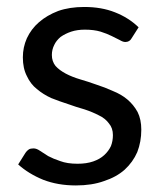

<svg xmlns="http://www.w3.org/2000/svg" viewBox="-20 -535 473 562"><path d="M365.2 -422.9Q359.4 -412.1 346.7 -412.1Q339.8 -412.1 330.1 -418Q320.3 -422.9 306.6 -429.7Q293 -436.5 274.4 -442.4Q254.9 -448.2 228.5 -448.2Q206.1 -448.2 188.5 -442.4Q170.9 -436.5 157.2 -426.8Q144.5 -416 138.7 -403.3Q131.8 -389.6 131.8 -374Q131.8 -355.5 142.6 -341.8Q154.3 -329.1 172.9 -319.3Q191.4 -309.6 214.8 -302.7Q238.3 -295.9 262.7 -287.1Q287.1 -279.3 310.5 -268.6Q335 -258.8 352.5 -244.1Q371.1 -228.5 382.8 -207Q393.6 -185.5 393.6 -155.3Q393.6 -120.1 381.8 -89.8Q369.1 -60.5 344.7 -38.1Q320.3 -16.6 284.2 -4.9Q249 7.8 202.1 7.8Q149.4 7.8 106.4 -8.8Q63.5 -26.4 33.2 -53.7Q40 -64.5 54.7 -87.9Q58.6 -93.8 64.5 -97.7Q69.3 -100.6 78.1 -100.6Q86.9 -100.6 96.7 -93.8Q107.4 -86.9 121.1 -78.1Q135.7 -70.3 156.2 -63.5Q176.8 -55.7 207 -55.7Q233.4 -55.7 252.9 -62.5Q272.5 -69.3 285.2 -81.1Q297.9 -92.8 304.7 -107.4Q310.5 -122.1 310.5 -139.6Q310.5 -160.2 298.8 -173.8Q288.1 -188.5 269.5 -197.3Q251 -207 227.5 -214.8Q203.1 -221.7 178.7 -230.5Q154.3 -238.3 129.9 -248Q106.4 -258.8 87.9 -274.4Q69.3 -289.1 58.6 -312.5Q46.9 -335 46.9 -367.2Q46.9 -396.5 58.6 -422.9Q71.3 -450.2 93.8 -469.7Q117.2 -490.2 150.4 -502.9Q183.6 -514.6 226.6 -514.6Q277.3 -514.6 316.4 -499Q356.4 -483.4 385.7 -455.1Q378.9 -444.3 365.2 -422.9Z"/></svg>

Font: Lato
Style: Regular
Weight: 400
Designer: Lukasz Dziedzic with Adam Twardoch and Botio Nikoltchev
Version: Version 2.015; 2015-08-06; http://www.latofonts.com/